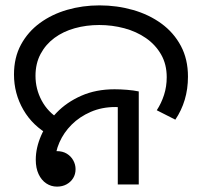

<svg xmlns="http://www.w3.org/2000/svg" viewBox="-20 -686 752 714"><path d="M167 -182Q102 -217 67 -277.5Q32 -338 32 -409Q32 -472 58 -520Q84 -568 128.5 -600.5Q173 -633 230 -649.5Q287 -666 350 -666Q415 -666 474.5 -649Q534 -632 580 -598.5Q626 -565 652.5 -515.5Q679 -466 679 -401Q679 -355 667 -315Q655 -275 632 -241L563 -276Q580 -302 590 -333Q600 -364 600 -399Q600 -447 579 -483.5Q558 -520 522.5 -544.5Q487 -569 442 -581Q397 -593 349 -593Q301 -593 258 -581Q215 -569 182.5 -545Q150 -521 131 -485.5Q112 -450 112 -404Q112 -355 135 -312Q158 -269 201 -243L167 -182ZM192 8Q170 8 152 -4Q134 -16 123.5 -38.5Q113 -61 113 -92Q113 -136 133 -182Q153 -228 190.5 -267Q228 -306 282.5 -330Q337 -354 406 -354Q428 -354 452.5 -352Q477 -350 496 -346V0H418V-310L463 -283Q448 -286 434.5 -287Q421 -288 409 -288Q359 -288 317.5 -270Q276 -252 246.5 -222.5Q217 -193 201 -156.5Q185 -120 185 -84Q185 -69 192 -56.5Q199 -44 207 -33L149 -96Q151 -106 157.5 -112Q164 -118 173 -121Q182 -124 191 -124Q213 -124 228.5 -114.5Q244 -105 252.5 -89.5Q261 -74 261 -57Q261 -38 252 -23.5Q243 -9 227.5 -0.5Q212 8 192 8Z"/></svg>

Font: loriya25
Style: Book
Weight: 400
Designer: Jelle Bosma - Monotype Design Team
Foundry: Monotype Imaging Inc.
Version: Version 2.003